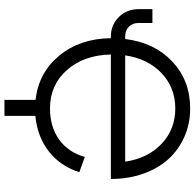

<svg xmlns="http://www.w3.org/2000/svg" viewBox="-26 -724 900 889"><g transform="rotate(90 424.5 -280.0)"><path d="M442.9 149.9V5.9Q316.9 -8.3 238 -104Q159.2 -199.7 157.2 -342.8H149.9Q96.2 -342.8 59.6 -379.6Q22.9 -416.5 22.9 -470.2V-535.2H86.9V-471.2Q86.9 -443.4 104 -426.3Q121.1 -409.2 148.9 -409.2H161.1Q177.7 -544.9 265.6 -627.4Q353.5 -710 482.9 -710Q553.7 -710 614.3 -683.1Q674.8 -656.2 717.8 -608.6Q760.7 -561 784.9 -492.4Q809.1 -423.8 809.1 -342.8H232.9Q235.4 -218.3 304.7 -139.6Q374 -61 482.9 -61Q567.9 -61 627 -103.5Q686 -146 707 -222.2L777.8 -196.8Q750 -109.4 681.9 -55.9Q613.8 -2.4 517.1 6.8V149.9ZM236.8 -409.2H729Q713.4 -514.2 646.5 -577.6Q579.6 -641.1 482.9 -641.1Q386.2 -641.1 319.3 -577.6Q252.4 -514.2 236.8 -409.2Z"/></g></svg>

Font: LT Superior
Style: Regular
Weight: 400
Designer: Daniel Lyons
Foundry: LyonsType
Version: Version 1.000